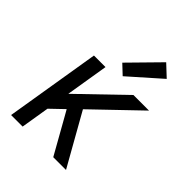

<svg xmlns="http://www.w3.org/2000/svg" viewBox="-218 -893 1011 1011"><g transform="rotate(45 288.0 -387.0)"><path d="M42 0H128L154 -159L227 -229L248 -192L356 0H451L288 -289L539 -530H423L176 -292L215 -530H129ZM313 -560 487 -714 423 -774 261 -609Z"/></g></svg>

Font: Iosevka Sparkle
Style: Italic
Weight: 400
Italic angle: -9°
Designer: Belleve Invis
Foundry: Belleve Invis
Version: Version 4.5.0; ttfautohint (v1.8.3)